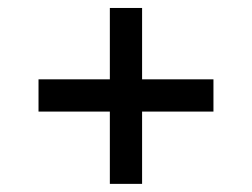

<svg xmlns="http://www.w3.org/2000/svg" viewBox="-20 -596 626 477"><path d="M252.9 -576.2H333V-139.2H252.9ZM75.7 -318.8V-398.9H510.3V-318.8Z"/></svg>

Font: Kanchenjunga Medium
Style: Regular
Weight: 500
Version: Version 2.001